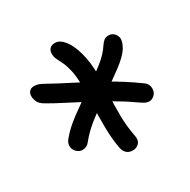

<svg xmlns="http://www.w3.org/2000/svg" viewBox="-122 -869 730 738"><g transform="rotate(-30 243.5 -500.0)"><path d="M99 -344.4Q83.8 -344.4 72.8 -356.1Q61.8 -367.8 61.8 -381.4Q61.8 -387.8 64 -394.8Q66.2 -401.8 72.2 -408.8Q98.4 -441.2 140.4 -472.2Q182.4 -503.2 227.9 -533.3Q273.4 -563.4 311.7 -593.1Q350 -622.8 368.6 -652.6Q375.8 -663.4 383.6 -669.7Q391.4 -676 403.8 -676Q419.6 -676 429.3 -665Q439 -654 439 -640.6Q439 -633.2 436 -624.2Q433 -615.2 425 -601.6Q408.8 -577.4 371.7 -549.5Q334.6 -521.6 289 -491Q243.4 -460.4 200.4 -427.6Q157.4 -394.8 130.2 -360.2Q124.2 -352.4 116.4 -348.4Q108.6 -344.4 99 -344.4ZM266 -246Q248.8 -246 238.7 -255.1Q228.6 -264.2 225.2 -281.2Q217 -325 216.4 -374.6Q215.8 -424.2 217.9 -472.1Q220 -520 220 -556.4Q220 -599.6 213.9 -626.3Q207.8 -653 200.1 -669.3Q192.4 -685.6 186.3 -697.4Q180.2 -709.2 180.2 -723.4Q180.2 -737.2 188.2 -745.6Q196.2 -754 211.8 -754Q232.8 -754 251.8 -730Q270.8 -706 282.6 -662.1Q294.4 -618.2 294.4 -558.8Q294.4 -523 291.9 -478Q289.4 -433 289.9 -385.5Q290.4 -338 299.2 -294Q304.4 -269.8 293.2 -257.9Q282 -246 266 -246ZM414 -377.8Q405.6 -377.8 397.7 -381.5Q389.8 -385.2 371.2 -398Q334.8 -424 292.8 -448Q250.8 -472 208.6 -494.4Q166.4 -516.8 128.3 -536.1Q90.2 -555.4 61 -572.8Q42.4 -583.4 36.5 -596.5Q30.6 -609.6 30.6 -621.6Q30.6 -634.4 38 -642.4Q45.4 -650.4 58.4 -650.4Q70.2 -650.4 78.4 -647.4Q86.6 -644.4 102.2 -635.8Q140.6 -614.4 195.4 -586.6Q250.2 -558.8 311.5 -524.6Q372.8 -490.4 431 -448Q448.6 -436 448.6 -414.8Q448.6 -398.8 438 -388.3Q427.4 -377.8 414 -377.8Z"/></g></svg>

Font: Shantell Sans Light
Style: Regular
Weight: 300
Designer: Stephen Nixon, Anya Danilova, Shantell Martin
Foundry: Arrow Type
Version: Version 1.011;[c5ecc13dd]